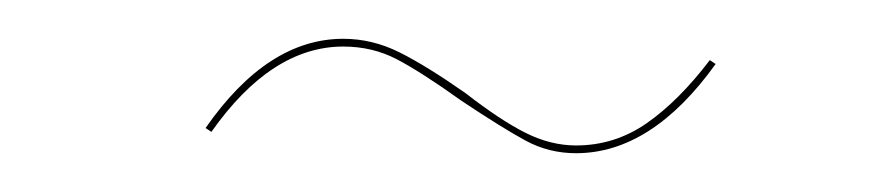

<svg xmlns="http://www.w3.org/2000/svg" viewBox="-20 -369 457 99"><path d="M218 -317Q197 -332 184.5 -338.5Q172 -345 157 -345Q120 -345 89 -301L86 -303Q118 -349 157 -349Q172 -349 186 -342Q200 -335 220 -321Q238 -307 251 -300.5Q264 -294 277 -294Q297 -294 313.5 -305.5Q330 -317 346 -338L349 -336Q316 -290 277 -290Q263 -290 251 -296.5Q239 -303 218 -317Z"/></svg>

Font: Fira Sans Condensed Four
Style: Italic
Weight: 100
Width: 3
Italic angle: -8°
Designer: bBox Type GmbH & Carrois Corporate GbR & Edenspiekermann AG
Foundry: bBox Type GmbH & Carrois Corporate GbR & Edenspiekermann AG
Version: Version 4.301